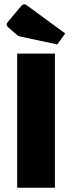

<svg xmlns="http://www.w3.org/2000/svg" viewBox="-20 -875 335 895"><path d="M60 -625H236V0H60ZM247 -668 82 -703Q73 -705 67.5 -707Q62 -709 57 -714L21 -745Q11 -753 11 -761Q11 -767 20 -777L78 -846Q86 -855 94 -855Q99 -855 104 -851L284 -719Z"/></svg>

Font: Changa ExtraLight
Style: Bold
Weight: 700
Version: Version 3.002; ttfautohint (v1.8.2)